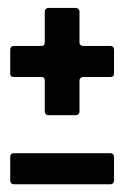

<svg xmlns="http://www.w3.org/2000/svg" viewBox="-20 -629 315 486"><path d="M5.9 -232.4Q5.9 -236.3 8.3 -238.8Q10.7 -241.2 14.6 -241.2H259.8Q263.7 -241.2 266.1 -238.8Q268.6 -236.3 268.6 -232.4V-171.4Q268.6 -168 266.1 -165.3Q263.7 -162.6 259.8 -162.6H14.6Q10.7 -162.6 8.3 -165.3Q5.9 -168 5.9 -171.4ZM268.6 -503.9V-442.4Q268.6 -434.1 259.8 -434.1H189.9Q186.5 -434.1 183.8 -431.4Q181.2 -428.7 181.2 -425.3V-346.2Q181.2 -342.8 178.5 -340.1Q175.8 -337.4 172.4 -337.4H102.1Q98.6 -337.4 95.9 -340.1Q93.3 -342.8 93.3 -346.2V-425.3Q93.3 -434.1 85 -434.1H14.6Q5.9 -434.1 5.9 -442.4V-503.9Q5.9 -507.8 8.3 -510.3Q10.7 -512.7 14.6 -512.7H85Q93.3 -512.7 93.3 -521.5V-600.1Q93.3 -603.5 95.9 -606.2Q98.6 -608.9 102.1 -608.9H172.4Q175.8 -608.9 178.5 -606.2Q181.2 -603.5 181.2 -600.1V-521.5Q181.2 -517.6 183.8 -515.1Q186.5 -512.7 189.9 -512.7H259.8Q263.7 -512.7 266.1 -510.3Q268.6 -507.8 268.6 -503.9Z"/></svg>

Font: Silence Rounded
Style: Regular
Weight: 400
Designer: Lilo Joris
Foundry: Lilo Joris
Version: Version 1.019;Fontself Maker 3.5.7